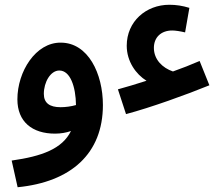

<svg xmlns="http://www.w3.org/2000/svg" viewBox="-20 -556 932 806"><path d="M509 -77C611 -104 764 -159 859 -198L818 -300C781 -284 743 -269 706 -256C662 -271 626 -306 626 -355C626 -399 656 -428 703 -428C716 -428 736 -425 757 -420L775 -523C746 -532 719 -536 691 -536C593 -536 512 -466 512 -364C512 -298 551 -244 595 -217C552 -203 511 -191 475 -181ZM54 230C278 208 412 89 412 -115C412 -247 350 -377 235 -377C130 -378 53 -256 53 -139C53 -45 115 5 211 5C235 5 258 1 278 -6C241 69 156 100 29 118ZM164 -162C164 -211 192 -260 229 -260C275 -260 298 -192 299 -115C278 -109 255 -106 234 -106C189 -106 164 -123 164 -162Z"/></svg>

Font: Noto Sans Arabic SemCond SemBd
Style: Regular
Weight: 600
Width: 4
Designer: Monotype Design Team, Nadine Chahine, Nizar Qandah and Khaled Hosny
Foundry: Monotype Imaging Inc.
Version: Version 2.012